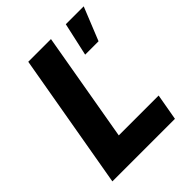

<svg xmlns="http://www.w3.org/2000/svg" viewBox="-197 -816 933 933"><g transform="rotate(-45 269.5 -350.0)"><path d="M32 0H462L486 -136H212L310 -700H154ZM374 -529H466L535 -700H412Z"/></g></svg>

Font: Fixel Display 20240404
Style: Bold Italic
Weight: 700
Italic angle: -10°
Designer: AlfaBravo + MacPaw
Foundry: Kyrylo Tkachov, Marchela Mozhyna, Serhii Makarenko, Maria Weinstein, Zakhar Kryvoshyya
Version: Version 1.211;Glyphs 3.2 (3225)